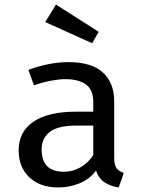

<svg xmlns="http://www.w3.org/2000/svg" viewBox="-20 -812 640 844"><path d="M482 -119Q482 -87 492 -73Q502 -59 524 -52L502 12Q467 7 440.5 -10Q414 -27 402 -62Q374 -24 329 -6Q284 12 236 12Q156 12 109 -32.5Q62 -77 62 -151Q62 -233 127 -277Q192 -321 313 -321H390V-362Q390 -418 357.5 -441Q325 -464 267 -464Q241 -464 205.5 -457.5Q170 -451 129 -437L105 -505Q154 -523 198 -531Q242 -539 281 -539Q382 -539 432 -493.5Q482 -448 482 -367ZM261 -57Q299 -57 333 -76Q367 -95 390 -130V-260H318Q233 -260 198 -231.5Q163 -203 163 -155Q163 -57 261 -57ZM385 -622 179 -715 226 -792 414 -672Z"/></svg>

Font: Wlorlttqgufhjawjgtejqphaquk
Style: Regular
Weight: 400
Monospace: yes
Designer: Carrois Corporate & Edenspiekermann
Foundry: Carrois Corporate GbR & Edenspiekermann AG
Version: Version 2.001